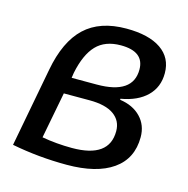

<svg xmlns="http://www.w3.org/2000/svg" viewBox="-86 -616 694 709"><g transform="rotate(15 261.0 -261.5)"><path d="M492 -410Q492 -357 457 -322.5Q422 -288 358 -277V-273Q408 -266 437.5 -235.5Q467 -205 467 -159Q467 -77 405 -33.5Q343 10 229 10Q122 10 19 -10L76 -312Q97 -425 154.5 -479Q212 -533 313 -533Q399 -533 445.5 -501Q492 -469 492 -410ZM151 -242 117 -65Q173 -55 232 -55Q374 -55 374 -157Q374 -197 342.5 -219.5Q311 -242 249 -242ZM164 -305H260Q398 -305 398 -399Q398 -468 309 -468Q249 -468 215.5 -433Q182 -398 167 -325Z"/></g></svg>

Font: Libra Sans
Style: Italic
Weight: 400
Italic angle: -12°
Foundry: Context Ltd
Version: Version 1.002